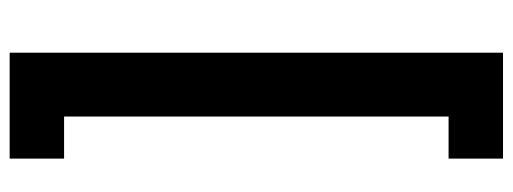

<svg xmlns="http://www.w3.org/2000/svg" viewBox="-344 -528 1037 388"><g transform="rotate(-90 174.0 -333.5)"><path d="M48 55V165H262V-832H48V-722H133V55Z"/></g></svg>

Font: Noto Sans Gurmukhi UI ExtraCondensed ExtraBold
Style: Regular
Weight: 800
Width: 2
Designer: Jelle Bosma - Monotype Design Team
Foundry: Monotype Imaging Inc.
Version: Version 2.004